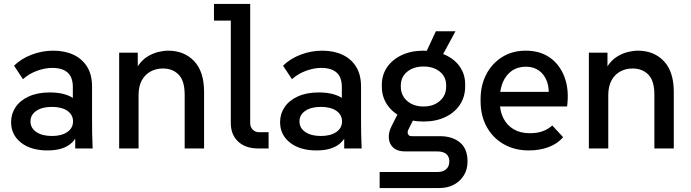

<svg xmlns="http://www.w3.org/2000/svg" viewBox="-20 -750 3489 970"><path d="M360 0V-173L348 -207V-310Q348 -360 321.5 -383.5Q295 -407 244 -407Q208 -407 167.5 -392.5Q127 -378 96 -350L51 -418Q86 -453 139 -473.5Q192 -494 249 -494Q307 -494 351 -473.5Q395 -453 420 -413Q445 -373 445 -313V-157Q445 -118 445.5 -79Q446 -40 448 0ZM220 10Q136 10 86 -29.5Q36 -69 36 -133Q36 -175 59 -209Q82 -243 126 -263Q170 -283 232 -283Q317 -283 362.5 -245Q408 -207 408 -144H385Q385 -70 344 -30Q303 10 220 10ZM242 -63Q291 -63 320 -83Q349 -103 349 -137Q349 -170 320.5 -190Q292 -210 242 -210Q193 -210 163.5 -190Q134 -170 134 -137Q134 -103 163.5 -83Q193 -63 242 -63Z M582 0V-484H676V-352H650Q661 -395 681 -422.5Q701 -450 727 -465.5Q753 -481 780 -487.5Q807 -494 829 -494Q911 -494 961 -441Q1011 -388 1011 -286V0H913V-271Q913 -342 882.5 -373Q852 -404 803 -404Q769 -404 741 -389Q713 -374 696.5 -344Q680 -314 680 -269V0Z M1283 0Q1221 0 1183.5 -34.5Q1146 -69 1146 -129V-690L1190 -646H1061V-730H1244V-127Q1244 -108 1257 -95Q1270 -82 1289 -82H1337V0Z M1719 0V-173L1707 -207V-310Q1707 -360 1680.5 -383.5Q1654 -407 1603 -407Q1567 -407 1526.5 -392.5Q1486 -378 1455 -350L1410 -418Q1445 -453 1498 -473.5Q1551 -494 1608 -494Q1666 -494 1710 -473.5Q1754 -453 1779 -413Q1804 -373 1804 -313V-157Q1804 -118 1804.5 -79Q1805 -40 1807 0ZM1579 10Q1495 10 1445 -29.5Q1395 -69 1395 -133Q1395 -175 1418 -209Q1441 -243 1485 -263Q1529 -283 1591 -283Q1676 -283 1721.5 -245Q1767 -207 1767 -144H1744Q1744 -70 1703 -30Q1662 10 1579 10ZM1601 -63Q1650 -63 1679 -83Q1708 -103 1708 -137Q1708 -170 1679.5 -190Q1651 -210 1601 -210Q1552 -210 1522.5 -190Q1493 -170 1493 -137Q1493 -103 1522.5 -83Q1552 -63 1601 -63Z M1898 200V119H2189Q2219 119 2234.5 104.5Q2250 90 2250 65Q2250 41 2234.5 28Q2219 15 2189 15H2026Q1988 15 1967.5 -3.5Q1947 -22 1944.5 -50.5Q1942 -79 1956 -108L2003 -202L2086 -181L2044 -97Q2040 -90 2039.5 -82Q2039 -74 2044 -68Q2049 -62 2062 -62H2203Q2265 -62 2303.5 -30.5Q2342 1 2342 66Q2342 105 2324 135Q2306 165 2274 182.5Q2242 200 2199 200ZM2107 -431 2182 -592H2281L2194 -431ZM2120 -136Q2058 -136 2010.5 -158.5Q1963 -181 1936 -221Q1909 -261 1909 -313V-322Q1909 -372 1936 -411Q1963 -450 2010.5 -472Q2058 -494 2120 -494Q2182 -494 2229.5 -472.5Q2277 -451 2303.5 -412.5Q2330 -374 2330 -324V-313Q2330 -261 2303.5 -221Q2277 -181 2229.5 -158.5Q2182 -136 2120 -136ZM2120 -212Q2170 -212 2202 -240Q2234 -268 2234 -312V-319Q2234 -362 2202 -388Q2170 -414 2120 -414Q2069 -414 2037 -387.5Q2005 -361 2005 -318V-312Q2005 -268 2037 -240Q2069 -212 2120 -212Z M2652 10Q2580 10 2525 -21.5Q2470 -53 2439 -109Q2408 -165 2408 -239V-249Q2408 -319 2436.5 -374Q2465 -429 2516.5 -461.5Q2568 -494 2636 -494Q2708 -494 2758 -459Q2808 -424 2832 -360.5Q2856 -297 2845 -212H2478V-286H2794L2750 -247Q2757 -300 2744 -336.5Q2731 -373 2703.5 -393Q2676 -413 2637 -413Q2595 -413 2565.5 -392Q2536 -371 2520.5 -334.5Q2505 -298 2505 -249V-234Q2505 -189 2523 -153Q2541 -117 2575 -97Q2609 -77 2656 -77Q2694 -77 2721.5 -87Q2749 -97 2770 -116L2825 -57Q2797 -24 2752 -7Q2707 10 2652 10Z M2955 0V-484H3049V-352H3023Q3034 -395 3054 -422.5Q3074 -450 3100 -465.5Q3126 -481 3153 -487.5Q3180 -494 3202 -494Q3284 -494 3334 -441Q3384 -388 3384 -286V0H3286V-271Q3286 -342 3255.5 -373Q3225 -404 3176 -404Q3142 -404 3114 -389Q3086 -374 3069.5 -344Q3053 -314 3053 -269V0Z"/></svg>

Font: SUSE Medium
Style: Regular
Weight: 500
Designer: Rene Bieder
Foundry: SUSE
Version: Version 1.000